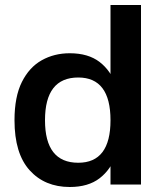

<svg xmlns="http://www.w3.org/2000/svg" viewBox="-20 -738 655 768"><path d="M422 -718H544V0H422ZM259 10Q159 10 98.5 -57Q38 -124 38 -257Q38 -351 67.5 -410Q97 -469 147 -497Q197 -525 259 -525Q333 -525 378.5 -490Q424 -455 444.5 -394.5Q465 -334 465 -257Q465 -181 444.5 -120.5Q424 -60 378.5 -25Q333 10 259 10ZM293 -87Q422 -87 422 -257Q422 -428 293 -428Q160 -428 160 -257Q160 -87 293 -87Z"/></svg>

Font: 42dot Sans
Style: Bold
Weight: 700
Designer: 42dot
Version: Version 1.000